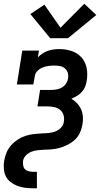

<svg xmlns="http://www.w3.org/2000/svg" viewBox="-23 -800 543 1025"><path d="M150 205Q129 205 108 202Q87 199 68 191.5Q49 184 33 171.5Q17 159 8 141Q-1 123 -2.5 101.5Q-4 80 -1 59Q3 36 12 14.5Q21 -7 36.5 -24.5Q52 -42 72 -55Q92 -68 114 -75Q136 -82 158.5 -84.5Q181 -87 203 -88Q203 -88 203 -88Q203 -88 203 -88H204Q215 -88 226.5 -89Q238 -90 250 -92Q262 -94 273 -98.5Q284 -103 294 -110.5Q304 -118 310.5 -128.5Q317 -139 318 -151Q321 -169 316 -186Q311 -203 298 -213.5Q285 -224 267.5 -228Q250 -232 232 -232H177L191 -320H247Q261 -320 276 -322Q291 -324 305 -331.5Q319 -339 328.5 -352.5Q338 -366 340 -380Q343 -396 339 -410.5Q335 -425 324 -434.5Q313 -444 298 -447Q283 -450 268 -450Q252 -450 236.5 -448Q221 -446 205.5 -440Q190 -434 177.5 -422Q165 -410 163 -394L155 -349H67L96 -530H185L179 -494Q191 -506 205 -515Q219 -524 233.5 -529Q248 -534 263.5 -536Q279 -538 294 -538Q328 -538 359.5 -527.5Q391 -517 412 -493.5Q433 -470 439.5 -437Q446 -404 440 -370Q438 -354 432 -338.5Q426 -323 414.5 -310Q403 -297 388 -288Q373 -279 358 -273Q375 -263 388.5 -248.5Q402 -234 410 -216Q418 -198 419.5 -177Q421 -156 417 -135Q414 -119 408.5 -103Q403 -87 393 -72.5Q383 -58 369 -47Q355 -36 339.5 -28Q324 -20 308 -14.5Q292 -9 275.5 -6Q259 -3 242.5 -2Q226 -1 210 -0.5Q194 0 177.5 2Q161 4 145 10Q129 16 116 29Q103 42 100 59Q99 70 100.5 82Q102 94 109 102Q116 110 127.5 113.5Q139 117 150 117H174V205ZM245 -596 139 -725 214 -775 300 -652 427 -780 491 -720 340 -596Z"/></svg>

Font: Iosevka Slab Semibold
Style: Italic
Weight: 600
Italic angle: -9°
Monospace: yes
Designer: Belleve Invis
Foundry: Belleve Invis
Version: Version 11.1.1; ttfautohint (v1.8.3)